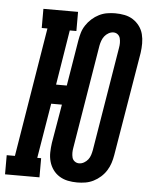

<svg xmlns="http://www.w3.org/2000/svg" viewBox="-90 -787 654 839"><g transform="rotate(5 236.5 -367.5)"><path d="M280 8Q259 8 239 4Q219 0 202 -10.5Q185 -21 173.5 -37Q162 -53 156.5 -72.5Q151 -92 151.5 -113Q152 -134 155 -155L184 -325H137L97 -84H114V0H-37V-84H-1L92 -651H67V-735H219V-651H190L151 -410H198L231 -610Q234 -628 239 -645Q244 -662 254.5 -678Q265 -694 279.5 -707Q294 -720 311 -728.5Q328 -737 346 -740Q364 -743 381 -743Q403 -743 423 -739Q443 -735 459.5 -724.5Q476 -714 488 -698Q500 -682 505 -662.5Q510 -643 510 -622Q510 -601 507 -580L431 -125Q428 -107 422.5 -90Q417 -73 407 -57Q397 -41 382.5 -28Q368 -15 351 -6.5Q334 2 316 5Q298 8 280 8ZM281 -76Q292 -76 302.5 -82Q313 -88 320 -97Q327 -106 330.5 -117Q334 -128 336 -139L411 -594Q413 -605 413 -615.5Q413 -626 410.5 -636Q408 -646 400 -652.5Q392 -659 381 -659Q370 -659 359.5 -653Q349 -647 342 -638Q335 -629 331 -618Q327 -607 325 -596L250 -141Q248 -130 248 -119.5Q248 -109 250.5 -99Q253 -89 261.5 -82.5Q270 -76 281 -76Z"/></g></svg>

Font: Iosevka Curly Slab Semibold
Style: Italic
Weight: 600
Italic angle: -9°
Monospace: yes
Designer: Belleve Invis
Foundry: Belleve Invis
Version: Version 22.1.2; ttfautohint (v1.8.4)